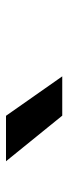

<svg xmlns="http://www.w3.org/2000/svg" viewBox="186 -1034 228 640"><g transform="rotate(-90 300.0 -714.0)"><path d="M234.5 -620.5 82.5 -808H234L365.5 -620.5Z"/></g></svg>

Font: Encode Sans Expanded SemiBold
Style: Regular
Weight: 600
Width: 7
Designer: Multiple Designers
Foundry: Impallari Type
Version: Version 3.000; ttfautohint (v1.8.3) -l 8 -r 50 -G 200 -x 14 